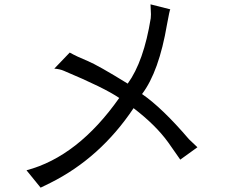

<svg xmlns="http://www.w3.org/2000/svg" viewBox="-20 -830 1040 884"><path d="M568 -445Q432 -529 384 -549Q335 -569 301 -588L230 -514Q256 -512 274 -504Q460 -426 529 -379Q339 -109 102 -46L167 34Q206 15 212 12Q442 -103 595 -332Q697 -254 754 -175L810 -95L889 -152L850 -189Q727 -333 634 -397Q712 -500 749 -718Q761 -784 764 -787L673 -810Q675 -777 675 -764Q675 -752 674 -746Q642 -547 568 -445Z"/></svg>

Font: Sawarabi Gothic
Style: Regular
Weight: 400
Designer: mshio (mshio@users.sourceforge.jp)
Version: Version 20141215